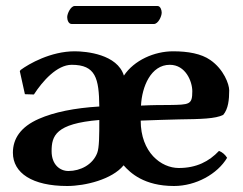

<svg xmlns="http://www.w3.org/2000/svg" viewBox="-20 -610 811 640"><path d="M219 -394C299 -394 310 -349 311 -255C228 -250 160 -236 110 -214C48 -187 23 -147 23 -101C23 -33 88 10 204 10C264 10 354 -12 392 -59C414 -34 460 10 560 10C633 10 705 -30 737 -84C731 -94 721 -103 710 -107C677 -72 635 -50 576 -50C517 -50 449 -102 449 -208C498 -210 540 -211 576 -212C650 -213 698 -214 724 -227C741 -247 744 -278 744 -309C744 -329 726 -379 681 -410C651 -431 607 -439 557 -439C494 -439 427 -409 393 -358C371 -429 268 -439 229 -439C149 -439 76 -397 49 -377L46 -373L63 -296L93 -295C122 -340 170 -394 219 -394ZM311 -210C311 -160 311 -118 304 -100C289 -61 248 -40 208 -40C180 -40 152 -61 152 -106C152 -157 165 -198 311 -210ZM450 -258C453 -321 483 -394 546 -394C599 -394 621 -338 621 -306C621 -261 612 -261 544 -260C520 -260 490 -260 450 -258ZM493 -530C507 -530 519 -555 519 -568C519 -576 515 -590 505 -590H229C216 -590 204 -565 204 -553C204 -544 208 -530 219 -530Z"/></svg>

Font: Libertinus Sans
Style: Bold
Weight: 700
Designer: Philipp H. Poll, Khaled Hosny
Foundry: Caleb Maclennan
Version: Version 7.050;RELEASE